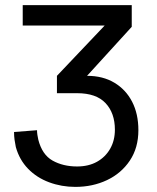

<svg xmlns="http://www.w3.org/2000/svg" viewBox="-20 -720 615 752"><path d="M275 12Q221 12 172.5 -6Q124 -24 90 -59Q56 -94 42 -144Q39 -158 37 -172.5Q35 -187 35 -203L125 -210Q125 -201 126.5 -191.5Q128 -182 130 -173Q145 -114 186 -91Q227 -68 282 -68Q327 -68 360 -86.5Q393 -105 411.5 -137.5Q430 -170 430 -212Q430 -277 393.5 -316Q357 -355 282 -355H203V-423L390 -620H69V-700H496V-615L321 -423Q383 -423 428 -396Q473 -369 497.5 -321.5Q522 -274 522 -210Q522 -141 488.5 -91Q455 -41 399 -14.5Q343 12 275 12Z"/></svg>

Font: Inclusive Sans
Style: Regular
Weight: 400
Designer: Olivia King
Foundry: Olivia King
Version: Version 2.004